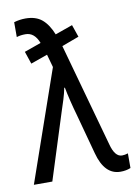

<svg xmlns="http://www.w3.org/2000/svg" viewBox="-87 -824 630 891"><g transform="rotate(-10 228.0 -378.5)"><path d="M88 0 187 -312Q196 -339 204.5 -366Q213 -393 218 -419H221Q226 -392 235 -355Q244 -318 253 -287L305 -95Q333 10 408 10Q435 10 456 1V-68Q441 -63 428 -63Q394 -63 378 -125L243 -611L324 -641L304 -699L222 -670Q203 -718 174 -742.5Q145 -767 96 -767Q69 -767 42 -759V-689Q60 -695 84 -695Q126 -695 146 -643L67 -615L87 -556L166 -584L183 -523L1 0Z"/></g></svg>

Font: Noto Sans Display SemiCondensed
Style: Regular
Weight: 400
Width: 4
Designer: Monotype Design team
Foundry: Monotype Imaging Inc.
Version: 1.000